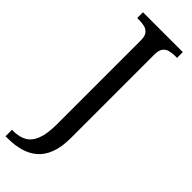

<svg xmlns="http://www.w3.org/2000/svg" viewBox="-323 -733 991 991"><g transform="rotate(45 173.0 -237.0)"><path d="M-11 240V193H-2Q41 193 71 176.5Q101 160 117 119.5Q133 79 133 9V-604Q133 -634 121.5 -648.5Q110 -663 91.5 -667.5Q73 -672 51 -672H38V-714H329V-672H316Q294 -672 275 -667Q256 -662 245 -647Q234 -632 234 -600V8Q234 75 216.5 120Q199 165 168 191Q137 217 95.5 228.5Q54 240 6 240Z"/></g></svg>

Font: Noto Serif Thai
Style: Regular
Weight: 400
Designer: Monotype Design Team
Foundry: Monotype Imaging Inc.
Version: Version 2.001